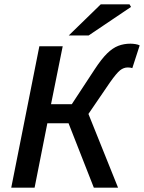

<svg xmlns="http://www.w3.org/2000/svg" viewBox="-20 -868 666 888"><path d="M32 0 162 -654H270L216 -386H312L417 -546Q449 -595 475 -620.5Q501 -646 527 -656Q553 -666 583 -666Q594 -666 606.5 -664Q619 -662 626 -658L592 -553Q583 -556 571 -556Q552 -556 535.5 -543Q519 -530 488 -486L389 -341L526 0H414L297 -298H199L140 0ZM298 -704 446 -848H579L586 -836L390 -704Z"/></svg>

Font: Source Sans 3 Semibold
Style: Italic
Weight: 600
Italic angle: -11°
Designer: Paul D. Hunt
Foundry: Adobe
Version: Version 3.052;hotconv 1.1.0;makeotfexe 2.6.0